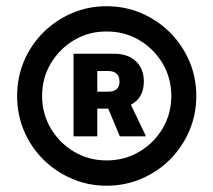

<svg xmlns="http://www.w3.org/2000/svg" viewBox="-20 -757 676 608"><path d="M317.4 -168.9Q258.8 -168.9 207.3 -191.2Q155.8 -213.4 116.7 -252.4Q77.6 -291.5 55.9 -343Q34.2 -394.5 34.2 -453.1Q34.2 -511.7 55.9 -563.2Q77.6 -614.7 116.7 -653.8Q155.8 -692.9 207.3 -715.1Q258.8 -737.3 317.4 -737.3Q376.5 -737.3 428 -715.1Q479.5 -692.9 518.6 -653.8Q557.6 -614.7 579.6 -563.2Q601.6 -511.7 601.6 -453.1Q601.6 -394.5 579.6 -343Q557.6 -291.5 518.8 -252.4Q480 -213.4 428.2 -191.2Q376.5 -168.9 317.4 -168.9ZM317.4 -249Q374.5 -249 420.9 -276.4Q467.3 -303.7 494.9 -350.1Q522.5 -396.5 522.5 -453.1Q522.5 -509.8 494.9 -556.2Q467.3 -602.5 420.7 -630.1Q374 -657.7 317.4 -657.2Q261.2 -657.7 214.8 -630.1Q168.5 -602.5 140.9 -556.2Q113.3 -509.8 113.3 -453.1Q113.3 -397 140.9 -350.3Q168.5 -303.7 214.8 -276.4Q261.2 -249 317.4 -249ZM212.9 -325.2V-586.9H337.9Q384.3 -587.4 409.9 -563.5Q435.5 -539.6 435.5 -499Q435.5 -447.3 394.5 -425.3L442.4 -325.2H359.4L322.8 -413.1H288.1V-325.2ZM323.2 -532.2H288.1V-466.8H323.2Q358.4 -466.8 358.4 -499Q358.4 -531.2 323.2 -532.2Z"/></svg>

Font: Inter Tight Black
Style: Regular
Weight: 900
Designer: Rasmus Andersson
Foundry: rsms
Version: Version 3.004; ttfautohint (v1.8.4.7-5d5b)